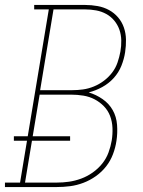

<svg xmlns="http://www.w3.org/2000/svg" viewBox="-57 -755 577 775"><path d="M-37 0V-18H24L52 -187H-1V-205H55L140 -717H81V-735H287Q312 -735 337 -730.5Q362 -726 383 -714.5Q404 -703 419.5 -685Q435 -667 443 -644Q451 -621 451.5 -595.5Q452 -570 448 -544Q444 -517 433 -489.5Q422 -462 402 -440Q382 -418 355.5 -403.5Q329 -389 301 -382Q331 -373 357 -355Q383 -337 398 -310.5Q413 -284 415.5 -251Q418 -218 413 -186Q409 -159 399 -132.5Q389 -106 371.5 -83.5Q354 -61 330 -44Q306 -27 279.5 -17Q253 -7 226 -3.5Q199 0 172 0ZM105 -391H234Q256 -391 278 -394Q300 -397 322 -406Q344 -415 363 -429.5Q382 -444 396 -462.5Q410 -481 417.5 -503Q425 -525 429 -547Q433 -569 432.5 -592Q432 -615 425 -635Q418 -655 404.5 -671.5Q391 -688 372 -698.5Q353 -709 331 -713Q309 -717 287 -717H159ZM44 -18H172Q197 -18 221.5 -21.5Q246 -25 270.5 -34Q295 -43 317 -58.5Q339 -74 355.5 -94.5Q372 -115 381 -139.5Q390 -164 394 -188Q398 -213 397 -238.5Q396 -264 387.5 -286.5Q379 -309 362.5 -326Q346 -343 325 -354Q304 -365 279.5 -369Q255 -373 229 -373H103L75 -205H226V-187H72Z"/></svg>

Font: Iosevka Slab Thin
Style: Italic
Weight: 100
Italic angle: -9°
Monospace: yes
Designer: Belleve Invis
Foundry: Belleve Invis
Version: Version 11.1.1; ttfautohint (v1.8.3)